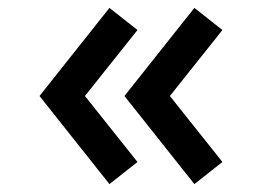

<svg xmlns="http://www.w3.org/2000/svg" viewBox="-20 -513 643 486"><path d="M543 -103 410 -270 543 -437 472 -493 295 -270 472 -47ZM328 -103 195 -270 328 -437 257 -493 80 -270 257 -47Z"/></svg>

Font: Vela Sans ExtBd
Style: Regular
Weight: 800
Designer: Principal design: Mikhail Sharanda - project Manrope.
Design modification: Ravid Balaliev
Foundry: Mikhail Sharanda
Version: Version 1.001